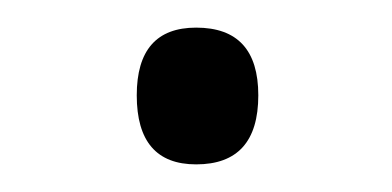

<svg xmlns="http://www.w3.org/2000/svg" viewBox="-20 -108 284 139"><path d="M79 -39Q79 -88 122 -88Q167 -88 167 -39Q167 11 122 11Q79 11 79 -39Z"/></svg>

Font: RS Noto Sans Light
Style: Regular
Weight: 300
Designer: Monotype Design Team
Foundry: Monotype Imaging Inc.
Version: Version 3.10